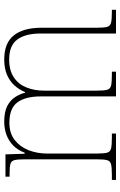

<svg xmlns="http://www.w3.org/2000/svg" viewBox="154 -736 582 931"><g transform="rotate(-90 445.5 -271.0)"><path d="M38 0V-20H61Q98 -20 114 -24Q130 -28 134 -43.5Q138 -59 138 -94V-442Q138 -477 134 -492.5Q130 -508 115.5 -512Q101 -516 71 -516H54V-536H162L165 -443H170Q183 -477 205 -498.5Q227 -520 256.5 -531Q286 -542 321 -542Q367 -542 395 -528Q423 -514 438.5 -491Q454 -468 461 -441H464Q475 -468 495 -491Q515 -514 546.5 -528Q578 -542 622 -542Q702 -542 739 -495.5Q776 -449 776 -361V-94Q776 -59 780 -43.5Q784 -28 800.5 -24Q817 -20 853 -20H863V0H748V-365Q748 -439 719 -478.5Q690 -518 622 -518Q569 -518 535.5 -495.5Q502 -473 486.5 -434.5Q471 -396 471 -349V-94Q471 -59 475 -43.5Q479 -28 495 -24Q511 -20 548 -20H563V0H443V-365Q443 -438 414.5 -477.5Q386 -517 315 -517Q265 -517 232 -491.5Q199 -466 182.5 -424.5Q166 -383 166 -334V-94Q166 -59 170 -43.5Q174 -28 190.5 -24Q207 -20 243 -20H263V0Z"/></g></svg>

Font: Noto Serif Gujarati Thin
Style: Regular
Weight: 250
Version: Version 2.102